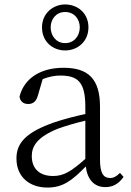

<svg xmlns="http://www.w3.org/2000/svg" viewBox="-20 -830 589 864"><path d="M273 -776C315 -776 339 -743 339 -707C339 -670 315 -636 273 -636C232 -636 208 -670 208 -707C208 -743 232 -776 273 -776ZM273 -603C328 -603 378 -642 378 -707C378 -772 328 -810 273 -810C219 -810 169 -770 169 -707C169 -641 219 -603 273 -603ZM364 -115C300 -58 266 -38 219 -38C162 -38 123 -67 123 -128C123 -172 148 -214 241 -251C274 -263 321 -277 364 -287ZM520 -52C505 -37 492 -29 476 -29C446 -29 430 -49 430 -112V-350C430 -476 376 -525 266 -525C163 -525 89 -478 68 -396C70 -375 84 -362 107 -362C130 -362 144 -375 151 -402L172 -474C200 -485 226 -490 251 -490C329 -490 364 -462 364 -350V-317C318 -307 268 -294 226 -280C96 -235 54 -186 54 -117C54 -31 116 14 193 14C262 14 303 -16 366 -81C373 -23 403 12 454 12C486 12 513 -1 536 -34Z"/></svg>

Font: Noto Serif CJK JP Light
Style: Regular
Weight: 300
Designer: Ryoko NISHIZUKA 西塚涼子 (kana & ideographs); Frank Grießhammer (Latin, Greek & Cyrillic); Wenlong ZHANG 张文龙 (bopomofo); San
Foundry: Adobe Systems Incorporated
Version: Version 1.001;PS 1.001;hotconv 16.6.54;makeotf.lib2.5.65590